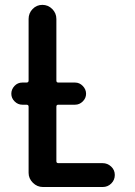

<svg xmlns="http://www.w3.org/2000/svg" viewBox="-20 -750 540 770"><path d="M69.3 -330.1Q51.8 -330.1 38.6 -343.3Q25.4 -356.4 25.4 -374Q25.4 -391.6 38.1 -405.3Q50.8 -418.9 69.3 -418.9H85.9Q94.7 -418.9 94.7 -426.8V-673.8Q94.7 -697.3 110.8 -713.9Q127 -730.5 149.9 -730.5Q172.9 -730.5 189.5 -713.9Q206.1 -697.3 206.1 -673.8V-426.8Q206.1 -418.9 213.9 -418.9H281.2Q298.8 -418.9 312 -405.3Q325.2 -391.6 325.2 -374Q325.2 -356.4 312 -343.3Q298.8 -330.1 281.2 -330.1H213.9Q206.1 -330.1 206.1 -322.3V-103.5Q206.1 -95.7 213.9 -95.7H391.6Q411.1 -95.7 425.8 -82Q440.4 -68.4 440.4 -48.3Q440.4 -28.3 426.3 -14.2Q412.1 0 391.6 0H152.3Q128.9 0 111.8 -17.1Q94.7 -34.2 94.7 -56.6V-322.3Q94.7 -330.1 85.9 -330.1Z"/></svg>

Font: Rounded Mgen+ 2m medium
Style: Regular
Weight: 500
Designer: [Source Han Sans]
Ryoko NISHIZUKA  (kana & ideographs); Paul D. Hunt (Latin, Greek & Cyrillic); Wenlong ZHANG  (bopomofo
Version: Version 1.059.20150602